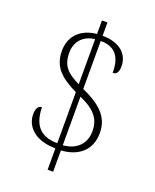

<svg xmlns="http://www.w3.org/2000/svg" viewBox="-154 -848 818 1014"><g transform="rotate(20 255.5 -340.5)"><path d="M240 -41V79H271V-41C366 -46 433 -100 433 -196C433 -272 396 -331 271 -386V-656C366 -656 388 -592 388 -519C409 -519 420 -535 420 -568C420 -628 377 -685 271 -685V-760H240V-684C154 -676 96 -623 96 -538C96 -450 143 -404 240 -357V-70C133 -71 101 -134 99 -221C77 -221 68 -199 68 -170C68 -112 112 -43 240 -41ZM240 -655V-401C169 -437 136 -466 136 -542C136 -601 172 -647 240 -655ZM271 -70V-343C362 -303 393 -258 393 -193C393 -125 350 -76 271 -70Z"/></g></svg>

Font: Noto Serif Devanagari SemiCondensed ExtraLight
Style: Regular
Weight: 200
Width: 4
Designer: Universal Thirst, Indian Type Foundry and the Monotype Design Team
Foundry: Monotype Imaging Inc.
Version: Version 2.004